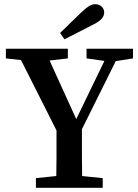

<svg xmlns="http://www.w3.org/2000/svg" viewBox="-20 -894 658 914"><path d="M370 -279V-230Q370 -186 370 -145Q370 -104 371 -56L469 -46V0H151V-46L248 -56Q249 -104 249 -145Q249 -186 249 -230V-273L80 -608L8 -616V-662H303V-616L216 -606L343 -327L477 -604L392 -616V-662H613V-616L531 -603ZM367 -835Q389 -856 404 -865Q419 -874 433 -874Q452 -874 464 -862.5Q476 -851 476 -834Q476 -820 465 -806Q454 -792 422 -776L287 -707L266 -737Z"/></svg>

Font: Source Serif Pro Semibold
Style: Regular
Weight: 600
Designer: Frank Grießhammer
Foundry: Adobe Systems Incorporated
Version: Version 1.014;PS Version 1.0;hotconv 1.0.73;makeotf.lib2.5.5